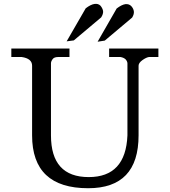

<svg xmlns="http://www.w3.org/2000/svg" viewBox="-20 -997 899 1017"><path d="M497 -776 535 -782 680 -904Q691 -922 689 -937Q687 -952 675 -965Q663 -977 644 -975Q624 -972 598 -952ZM333 -778 371 -783 516 -905Q528 -924 526 -939Q523 -954 512 -967Q500 -979 480 -976Q460 -973 434 -953ZM95 -695Q150 -687 150 -649V-280Q150 0 447 0Q714 0 714 -280V-649Q714 -664 735 -679Q755 -693 769 -695H819V-740H558V-695H618Q636 -692 646 -682Q655 -671 655 -661V-280Q646 -59 450 -59Q250 -59 250 -280V-662Q250 -672 259 -684Q267 -695 288 -695H348V-740H40V-695Z"/></svg>

Font: Sawarabi Mincho
Style: Regular
Weight: 400
Version: Version 1.082; ttfautohint (v1.8.4.7-5d5b)